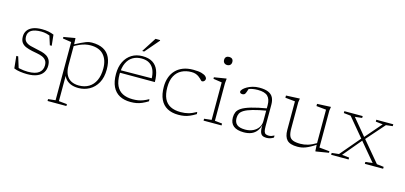

<svg xmlns="http://www.w3.org/2000/svg" viewBox="-78 -1286 4355 2067"><g transform="rotate(15 2100.0 -252.0)"><path d="M246.5 -500.5Q289.5 -500.5 321.2 -494Q353 -487.5 381 -476L394 -355H373L336.5 -470L376.5 -440Q337.5 -459 307 -466.5Q276.5 -474 247.5 -474Q174 -474 137.2 -450.8Q100.5 -427.5 100.5 -381Q100.5 -342.5 121.2 -323Q142 -303.5 175.8 -294.2Q209.5 -285 248.5 -277.5Q278 -272 307 -264.2Q336 -256.5 360 -242Q384 -227.5 398.5 -202.2Q413 -177 413 -136.5Q413 -93.5 391.5 -60.8Q370 -28 326.5 -9.8Q283 8.5 217 8.5Q179.5 8.5 137.8 2.8Q96 -3 68 -15.5L54 -151.5H75L116.5 -18L82.5 -41.5Q99.5 -34.5 123 -29.2Q146.5 -24 171.5 -21.2Q196.5 -18.5 216.5 -18.5Q301 -18.5 339.8 -49Q378.5 -79.5 378.5 -131.5Q378.5 -168 362.2 -188.5Q346 -209 320 -219.5Q294 -230 263.2 -235.5Q232.5 -241 203.5 -247Q164.5 -255.5 134 -268Q103.5 -280.5 85.5 -305Q67.5 -329.5 67.5 -372.5Q67.5 -411 87.8 -439.8Q108 -468.5 148 -484.5Q188 -500.5 246.5 -500.5Z M994 -261Q994 -356.5 945.2 -412.2Q896.5 -468 798 -468Q769.5 -468 740 -461.5Q710.5 -455 676.8 -440.5Q643 -426 602.5 -401V-422.5Q652 -448.5 684.2 -464Q716.5 -479.5 737.5 -487.5Q758.5 -495.5 773.8 -498Q789 -500.5 804.5 -500.5Q881 -500.5 931.8 -473.8Q982.5 -447 1007.5 -393.8Q1032.5 -340.5 1032.5 -262Q1032.5 -172.5 998.8 -112Q965 -51.5 909.5 -20.8Q854 10 788 10Q735 10 697.2 -7Q659.5 -24 638.2 -53.8Q617 -83.5 613 -122H623V200.5L714.5 209.5V230.5H504.5V209.5L586 200.5V-448Q579.5 -449 564 -451.2Q548.5 -453.5 528.8 -456.5Q509 -459.5 490.5 -462.5V-479.5L612.5 -500.5H620L623 -423.5V-199.5Q623 -137 642.5 -96.8Q662 -56.5 698.5 -37Q735 -17.5 785 -17.5Q849.5 -17.5 896.2 -45.8Q943 -74 968.5 -128.5Q994 -183 994 -261Z M1368.5 -500.5Q1438 -500.5 1481.8 -473.2Q1525.5 -446 1546.2 -393.8Q1567 -341.5 1567.5 -265H1177L1173.5 -292.5L1547 -296L1525 -282.5Q1525 -340.5 1508.2 -383.2Q1491.5 -426 1456.2 -449.8Q1421 -473.5 1365.5 -473.5Q1310 -473.5 1268 -448.8Q1226 -424 1202.2 -373.8Q1178.5 -323.5 1178.5 -247Q1178.5 -170.5 1201.5 -121.2Q1224.5 -72 1270.5 -48.2Q1316.5 -24.5 1384.5 -24.5Q1416.5 -24.5 1444 -29Q1471.5 -33.5 1499.2 -44Q1527 -54.5 1558.5 -72.5L1560.5 -49Q1524 -26.5 1494 -13.8Q1464 -1 1434.5 4.5Q1405 10 1368.5 10Q1296 10 1245 -17.8Q1194 -45.5 1167.2 -101.5Q1140.5 -157.5 1140.5 -242Q1140.5 -321 1169.2 -379Q1198 -437 1249.2 -468.8Q1300.5 -500.5 1368.5 -500.5ZM1349 -553 1454 -716.5H1505.5V-709L1371.5 -553Z M1934 -500.5Q1994 -500.5 2027.8 -490.5Q2061.5 -480.5 2075.5 -466.5Q2089.5 -452.5 2089.5 -440Q2089.5 -429.5 2084.5 -421.5Q2079.5 -413.5 2071.8 -409Q2064 -404.5 2054.5 -404.5Q2050 -404.5 2043.2 -411.2Q2036.5 -418 2026.5 -428Q2016.5 -438 2002 -448Q1987.5 -458 1968 -464.8Q1948.5 -471.5 1922.5 -471.5Q1861 -471.5 1813.2 -447.2Q1765.5 -423 1738.5 -373.2Q1711.5 -323.5 1711.5 -247Q1711.5 -170.5 1734.5 -121.2Q1757.5 -72 1803.5 -48.2Q1849.5 -24.5 1917.5 -24.5Q1965.5 -24.5 2004.8 -35Q2044 -45.5 2091.5 -72.5L2093.5 -49Q2057 -26.5 2027 -13.8Q1997 -1 1967.5 4.5Q1938 10 1901.5 10Q1829 10 1778 -17.8Q1727 -45.5 1700.2 -101.8Q1673.5 -158 1673.5 -243Q1673.5 -298.5 1689.8 -345.5Q1706 -392.5 1738.8 -427.2Q1771.5 -462 1820.2 -481.2Q1869 -500.5 1934 -500.5Z M2271.5 -643.5Q2251 -643.5 2238.2 -655.8Q2225.5 -668 2225.5 -689.5Q2225.5 -711.5 2238.2 -722.8Q2251 -734 2271.5 -734Q2292.5 -734 2305 -722.8Q2317.5 -711.5 2317.5 -689.5Q2317.5 -668 2305 -655.8Q2292.5 -643.5 2271.5 -643.5ZM2305 -500.5 2300 -449V-30L2382 -21V0H2181.5V-21L2263.5 -30V-448Q2258 -449 2241 -451.5Q2224 -454 2203.8 -457Q2183.5 -460 2168 -462.5V-479.5L2297.5 -500.5Z M2820.5 -306.5 2819 -281Q2720.5 -264 2660.8 -246.8Q2601 -229.5 2569.8 -210.5Q2538.5 -191.5 2527.8 -169Q2517 -146.5 2517 -118.5Q2517 -70.5 2546 -46.5Q2575 -22.5 2638.5 -22.5Q2686 -22.5 2723.8 -40.2Q2761.5 -58 2783.2 -89.2Q2805 -120.5 2805 -160.5V-338.5Q2805 -406 2772.2 -438.2Q2739.5 -470.5 2661.5 -470.5Q2629 -470.5 2601.5 -465.2Q2574 -460 2544 -447L2564.5 -463.5Q2560.5 -450.5 2556.8 -438.5Q2553 -426.5 2549.5 -416.8Q2546 -407 2542 -400Q2537 -390.5 2528.5 -386.8Q2520 -383 2511.5 -383Q2495.5 -383 2488.2 -389Q2481 -395 2481 -404Q2481 -416 2495.8 -432Q2510.5 -448 2536.5 -463.2Q2562.5 -478.5 2597 -488.5Q2631.5 -498.5 2671.5 -498.5Q2736 -498.5 2773.2 -481.5Q2810.5 -464.5 2826.2 -432.2Q2842 -400 2842 -354V-114Q2842 -77.5 2847.5 -58.2Q2853 -39 2866 -32Q2879 -25 2901 -25Q2915.5 -25 2928.8 -29Q2942 -33 2961 -43V-20Q2941 -7 2921.5 -1.5Q2902 4 2880.5 4Q2852 4 2834.2 -7.5Q2816.5 -19 2809.5 -49.8Q2802.5 -80.5 2805.5 -137.5L2810 -139.5Q2800.5 -86.5 2776.5 -53.5Q2752.5 -20.5 2715.8 -5.2Q2679 10 2631 10Q2555 10 2516 -21Q2477 -52 2477 -115Q2477 -148 2488.5 -175Q2500 -202 2534.8 -224.5Q2569.5 -247 2638 -267.2Q2706.5 -287.5 2820.5 -306.5Z M3115 -163.5Q3115 -111 3126.8 -81.8Q3138.5 -52.5 3168.5 -40.5Q3198.5 -28.5 3251.5 -28.5Q3292 -28.5 3333.5 -40.5Q3375 -52.5 3430.5 -85L3433 -69Q3397 -45 3369 -29.8Q3341 -14.5 3317.8 -5.8Q3294.5 3 3273 6.5Q3251.5 10 3228 10Q3146 10 3112 -25.8Q3078 -61.5 3078 -137V-455L2968.5 -466V-490.5L3121.5 -497.5L3115 -455ZM3429 7.5 3424.5 -69V-455L3315 -466V-490.5L3468 -497.5L3461.5 -455V-43Q3466 -42.5 3481 -41Q3496 -39.5 3515 -37.8Q3534 -36 3550.8 -34.2Q3567.5 -32.5 3575.5 -32V-15L3438 7.5Z M4105.5 -30 4183 -21V0H3979V-21L4058 -30L3883.5 -238L3875.5 -247.5L3697 -461L3619 -469.5V-490.5H3823.5V-469.5L3744 -461L3900 -274L3908.5 -264.5ZM3895.5 -243 3717 -30 3798 -21V0H3603.5V-21L3683 -30L3879 -261L3890.5 -270.5L4054.5 -460.5L3975.5 -469.5V-490.5H4164.5V-469.5L4090.5 -461L3906 -251.5Z"/></g></svg>

Font: Newsreader 9pt ExtraLight
Style: Regular
Weight: 250
Designer: Hugues Gentile
Foundry: Production Type
Version: Version 1.003